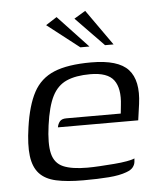

<svg xmlns="http://www.w3.org/2000/svg" viewBox="-47 -627 558 674"><g transform="rotate(-5 232.5 -290.0)"><path d="M220 6Q162 6 124 -2.5Q86 -11 65.5 -33.5Q45 -56 40 -95.5Q35 -135 44 -196Q55 -273 79.5 -318.5Q104 -364 152 -384Q200 -404 283 -404Q378 -404 413.5 -365Q449 -326 438 -244L430 -187H147Q149 -199 156 -207.5Q163 -216 179 -216H371L374 -245Q381 -304 359 -333.5Q337 -363 276 -363Q225 -363 192.5 -348.5Q160 -334 142 -298.5Q124 -263 115 -197Q106 -132 114.5 -97.5Q123 -63 153 -50Q183 -37 238 -37Q257 -37 282 -38.5Q307 -40 332.5 -42Q358 -44 377.5 -47.5Q397 -51 405 -55L404 -43Q403 -33 396 -24Q389 -15 372 -9Q348 0 310 3Q272 6 220 6ZM250 -460 137 -548 176 -573 282 -460ZM337 -460 238 -562 278 -586 367 -460Z"/></g></svg>

Font: Genos
Style: Italic
Weight: 400
Italic angle: -8°
Version: Version 1.010